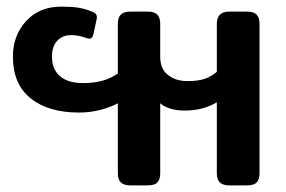

<svg xmlns="http://www.w3.org/2000/svg" viewBox="-20 -560 863 580"><path d="M336 -36V-248Q314 -236 283 -228Q252 -220 219 -220Q126 -220 72.5 -263Q19 -306 19 -389Q19 -453 59 -496.5Q99 -540 165 -540Q195 -540 215 -537Q235 -534 255 -526Q267 -522 270.5 -516.5Q274 -511 272 -502L262 -456Q259 -443 249 -443L241 -445Q218 -454 195 -454Q169 -454 153 -437Q137 -420 137 -389Q137 -351 161 -330Q185 -309 232 -309Q295 -309 336 -338V-488Q336 -507 345 -516Q354 -525 374 -525H426Q446 -525 455 -516Q464 -507 464 -488V-388Q464 -352 487.5 -333.5Q511 -315 546 -315Q577 -315 597 -321.5Q617 -328 635 -343V-488Q635 -525 673 -525H726Q746 -525 755 -516Q764 -507 764 -488V-36Q764 -18 755.5 -9Q747 0 726 0H673Q653 0 644 -9Q635 -18 635 -36V-251Q593 -226 538 -226Q490 -226 464 -248V-36Q464 -18 455.5 -9Q447 0 426 0H374Q354 0 345 -9Q336 -18 336 -36Z"/></svg>

Font: Mitr
Style: Regular
Weight: 400
Designer: Thanarat Vachiruckul
Foundry: Cadson Demak
Version: Version 1.003